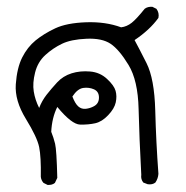

<svg xmlns="http://www.w3.org/2000/svg" viewBox="-20 -344 540 558"><path d="M118.2 193.4 106.4 187.5Q99.6 179.7 98.6 169.9Q99.6 112.3 93.8 83.5Q87.9 54.7 55.2 1.5Q22.5 -51.8 25.9 -99.1Q29.3 -146.5 44.4 -176.8Q59.6 -207 83.5 -226.6Q107.4 -246.1 140.6 -261.7Q173.8 -277.3 230.5 -279.3Q287.1 -281.2 332 -264.6Q348.6 -266.6 362.8 -277.8Q377 -289.1 400.4 -318.4Q409.2 -325.2 422.9 -324.2L434.6 -318.4Q443.4 -306.6 440.4 -292Q415 -256.8 371.1 -227.5Q382.8 -206.1 405.8 -160.6Q428.7 -115.2 431.2 -22.9Q433.6 69.3 440.4 161.1Q439.5 174.8 431.6 186.5Q422.9 193.4 409.2 191.4L396.5 186.5Q388.7 176.8 390.6 164.1Q384.8 55.7 382.8 -27.3Q380.9 -110.4 353.5 -155.3Q326.2 -200.2 301.3 -216.8Q276.4 -233.4 231.4 -231.4Q186.5 -229.5 160.2 -216.8Q133.8 -204.1 111.8 -184.1Q89.8 -164.1 82 -133.3Q74.2 -102.5 78.1 -78.1Q82 -53.7 93.8 -30.3Q101.6 -50.8 115.2 -68.4Q128.9 -85.9 146 -104.5Q163.1 -123 188 -130.9Q212.9 -138.7 241.7 -136.2Q270.5 -133.8 291 -114.7Q311.5 -95.7 315.9 -80.1Q320.3 -64.5 316.4 -46.4Q312.5 -28.3 294.4 -9.3Q276.4 9.8 256.8 14.2Q237.3 18.6 212.9 18.1Q188.5 17.6 146.5 -33.2Q138.7 -17.6 134.3 0.5Q129.9 18.6 128.9 39.1Q135.7 55.7 140.1 73.7Q144.5 91.8 146.5 172.9L139.6 187.5Q131.8 194.3 118.2 193.4ZM252.9 -35.2Q267.6 -43 267.6 -60.5Q267.6 -78.1 252.9 -84.5Q238.3 -90.8 221.7 -88.4Q205.1 -85.9 190.4 -63.5Q198.2 -43 207.5 -34.7Q216.8 -26.4 229.5 -27.8Q242.2 -29.3 252.9 -35.2Z"/></svg>

Font: JasonHandwriting4
Style: Regular
Weight: 400
Version: Version 1.01.21